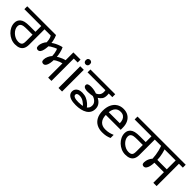

<svg xmlns="http://www.w3.org/2000/svg" viewBox="273 -2038 3349 3349"><g transform="rotate(45 1947.5 -363.5)"><path d="M310 0Q256 0 207 -21.5Q158 -43 119.5 -79.5Q81 -116 59 -162.5Q37 -209 37 -258Q37 -294 49.5 -319.5Q62 -345 82 -363Q109 -386 150.5 -397Q192 -408 272 -408H409V-551H-7V-622H586V-551H490V-172Q490 -114 470.5 -76Q451 -38 411.5 -19Q372 0 310 0ZM317 -73Q340 -73 359 -78Q378 -83 390 -96Q399 -107 404 -124.5Q409 -142 409 -183V-337H282Q220 -337 189 -331.5Q158 -326 141 -311Q128 -300 123 -285Q118 -270 118 -252Q118 -220 135 -188Q152 -156 180.5 -130Q209 -104 244.5 -88.5Q280 -73 317 -73Z M1131 0V-373L1143 -356Q1108 -348 1077 -336Q1046 -324 1018.5 -308Q991 -292 965 -271L984 -305Q984 -248 975 -203.5Q966 -159 947.5 -133.5Q929 -108 900 -108Q879 -108 865 -120.5Q851 -133 851 -166Q851 -204 869.5 -246Q888 -288 915 -317Q914 -348 908.5 -380Q903 -412 894.5 -438.5Q886 -465 875 -478L907 -473Q874 -463 840 -447Q806 -431 778.5 -413Q751 -395 734 -379L748 -422Q748 -360 739.5 -312.5Q731 -265 712.5 -238.5Q694 -212 663 -212Q642 -212 628.5 -224.5Q615 -237 615 -271Q615 -308 633 -349.5Q651 -391 677 -419Q674 -482 660.5 -516Q647 -550 636 -558L679 -551H552V-622H703Q713 -602 722.5 -572Q732 -542 738.5 -509Q745 -476 745 -445L732 -456Q744 -471 775.5 -490.5Q807 -510 849 -527.5Q891 -545 933 -554Q943 -537 952 -510.5Q961 -484 968 -453.5Q975 -423 979 -393Q983 -363 983 -339L966 -353Q984 -368 1011 -383Q1038 -398 1072 -411.5Q1106 -425 1143 -433L1131 -405V-622H1308V-551H1212V0Z M1474 -536V0H1386V-536ZM1431 -737Q1451 -737 1466.5 -723.5Q1482 -710 1482 -681Q1482 -653 1466.5 -639Q1451 -625 1431 -625Q1409 -625 1394 -639Q1379 -653 1379 -681Q1379 -710 1394 -723.5Q1409 -737 1431 -737Z M1808 0Q1734 0 1686.5 -15.5Q1639 -31 1616.5 -59.5Q1594 -88 1594 -127Q1594 -157 1610 -182Q1626 -207 1657.5 -222Q1689 -237 1737 -237Q1795 -237 1841.5 -217Q1888 -197 1924 -165.5Q1960 -134 1983 -101L1921 -67Q1889 -104 1843 -135Q1797 -166 1741 -166Q1708 -166 1691.5 -155Q1675 -144 1675 -125Q1675 -97 1708.5 -83Q1742 -69 1807 -69Q1843 -69 1880.5 -74Q1918 -79 1949.5 -93Q1981 -107 2000.5 -133Q2020 -159 2020 -202Q2020 -243 1989 -276Q1958 -309 1908 -324Q1885 -320 1855.5 -316Q1826 -312 1795 -312Q1750 -312 1726 -320.5Q1702 -329 1693 -342Q1684 -355 1684 -369Q1684 -398 1709.5 -408.5Q1735 -419 1771 -419Q1811 -419 1846.5 -412.5Q1882 -406 1916 -393Q1951 -407 1973.5 -436Q1996 -465 1996 -512Q1996 -526 1993.5 -542.5Q1991 -559 1984 -578L2017 -551H1552V-622H2163V-551H2046L2069 -576Q2073 -560 2075 -543Q2077 -526 2077 -511Q2077 -449 2052.5 -416.5Q2028 -384 1991 -362Q2047 -333 2074.5 -293Q2102 -253 2102 -199Q2102 -149 2080.5 -111.5Q2059 -74 2020 -49.5Q1981 -25 1927 -12.5Q1873 0 1808 0Z M2448 -546Q2517 -546 2566.5 -516Q2616 -486 2642.5 -431.5Q2669 -377 2669 -304V-251H2302Q2304 -160 2348.5 -112.5Q2393 -65 2473 -65Q2524 -65 2563.5 -74.5Q2603 -84 2645 -102V-25Q2604 -7 2564 1.5Q2524 10 2469 10Q2393 10 2334.5 -21Q2276 -52 2243.5 -113.5Q2211 -175 2211 -264Q2211 -352 2240.5 -415Q2270 -478 2323.5 -512Q2377 -546 2448 -546ZM2447 -474Q2384 -474 2347.5 -433.5Q2311 -393 2304 -321H2577Q2577 -367 2563 -401Q2549 -435 2520.5 -454.5Q2492 -474 2447 -474Z M3030 0Q2976 0 2927 -21.5Q2878 -43 2839.5 -79.5Q2801 -116 2779 -162.5Q2757 -209 2757 -258Q2757 -294 2769.5 -319.5Q2782 -345 2802 -363Q2829 -386 2870.5 -397Q2912 -408 2992 -408H3129V-551H2713V-622H3306V-551H3210V-172Q3210 -114 3190.5 -76Q3171 -38 3131.5 -19Q3092 0 3030 0ZM3037 -73Q3060 -73 3079 -78Q3098 -83 3110 -96Q3119 -107 3124 -124.5Q3129 -142 3129 -183V-337H3002Q2940 -337 2909 -331.5Q2878 -326 2861 -311Q2848 -300 2843 -285Q2838 -270 2838 -252Q2838 -220 2855 -188Q2872 -156 2900.5 -130Q2929 -104 2964.5 -88.5Q3000 -73 3037 -73Z M3725 0V-261H3491Q3489 -206 3478.5 -165.5Q3468 -125 3449.5 -103Q3431 -81 3404 -81Q3384 -81 3370.5 -93Q3357 -105 3357 -139Q3357 -154 3362 -178.5Q3367 -203 3380.5 -232Q3394 -261 3418 -288Q3416 -331 3409.5 -376.5Q3403 -422 3392 -466.5Q3381 -511 3366 -551H3292V-622H3902V-551H3806V0ZM3492 -332H3725V-551H3452Q3465 -511 3473.5 -472.5Q3482 -434 3487 -399Q3492 -364 3492 -332Z"/></g></svg>

Font: lgurmukhi05
Style: Book
Weight: 400
Designer: Jelle Bosma - Monotype Design Team
Foundry: Monotype Imaging Inc.
Version: Version 2.003